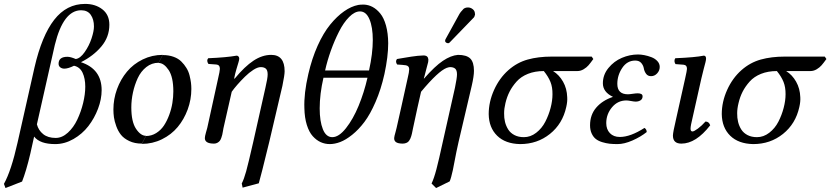

<svg xmlns="http://www.w3.org/2000/svg" viewBox="-21 -718 4208 973"><path d="M256.8 -490.2 166 -87.9Q173.8 -57.6 197.8 -38.3Q221.7 -19 261.2 -19Q293.9 -19 323 -45.7Q352.1 -72.3 370.8 -112.1Q389.6 -151.9 400.4 -196.3Q411.1 -240.7 411.1 -278.8Q411.1 -320.3 397.5 -349.4Q383.8 -378.4 354 -384.8Q324.2 -370.1 305.2 -370.1Q293 -370.1 284.4 -376.7Q275.9 -383.3 275.9 -395Q275.9 -430.2 320.8 -430.2Q336.4 -430.2 362.8 -418.9Q385.7 -421.9 408.2 -454.1Q430.7 -486.3 442.9 -523.2Q455.1 -560.1 455.1 -584Q455.1 -619.6 439 -642.8Q422.9 -666 390.1 -666Q299.8 -666 256.8 -490.2ZM67.9 4.9 153.8 -376Q190.9 -537.1 253.7 -617.7Q316.4 -698.2 410.2 -698.2Q462.4 -698.2 497.8 -670.7Q533.2 -643.1 533.2 -592.8Q533.2 -530.8 492.9 -482.7Q452.6 -434.6 389.2 -402.8Q494.1 -368.2 494.1 -261.2Q494.1 -215.3 475.8 -167Q457.5 -118.7 426.8 -78.9Q396 -39.1 351.3 -13.4Q306.6 12.2 258.8 12.2Q181.2 12.2 151.9 -25.9L132.8 60.1Q111.3 150.9 90.8 202.1L6.8 234.9L-1 213.9Q36.1 147 67.9 4.9Z M782.7 -398.9 803.7 -439Q834 -439 858.4 -430.2Q882.8 -421.4 897.9 -406.2Q913.1 -391.1 923.8 -373.5Q934.6 -356 939.7 -335.4Q944.8 -314.9 946.8 -298.8Q948.7 -282.7 948.7 -267.1Q948.7 -213.9 930.2 -163.3Q911.6 -112.8 879.4 -74.2Q847.2 -35.6 799.6 -12.2Q752 11.2 697.8 11.2L718.8 -28.8Q746.6 -28.8 770.3 -43.5Q793.9 -58.1 809.6 -81.5Q825.2 -105 836.4 -135.3Q847.7 -165.5 852.5 -195.8Q857.4 -226.1 857.4 -254.9Q857.4 -327.6 833.5 -363.3Q809.6 -398.9 782.7 -398.9ZM718.8 -29.8 697.8 9.8Q661.6 9.8 634.3 -3.2Q606.9 -16.1 592 -34.9Q577.1 -53.7 568.1 -78.9Q559.1 -104 556.4 -123.5Q553.7 -143.1 553.7 -163.1Q553.7 -216.3 572 -266.4Q590.3 -316.4 622.6 -355Q654.8 -393.6 702.1 -416.7Q749.5 -439.9 803.7 -439.9L782.7 -399.9Q748 -399.9 720.5 -378.2Q692.9 -356.4 677 -322Q661.1 -287.6 652.8 -249.3Q644.5 -210.9 644.5 -173.8Q644.5 -101.1 668.2 -65.4Q691.9 -29.8 718.8 -29.8Z M1165.5 -319.8H1164.6H1168.5Q1219.2 -381.3 1263.7 -410.6Q1308.1 -439.9 1353.5 -439.9Q1421.4 -439.9 1421.4 -356.9Q1421.4 -337.9 1410.2 -283.2L1343.3 2Q1300.8 176.3 1290.5 210.9L1208.5 232.9L1204.1 211.9Q1215.3 190.4 1226.3 150.9Q1237.3 111.3 1262.2 2L1324.2 -273.9Q1335.4 -321.8 1335.4 -340.8Q1335.4 -361.8 1326.4 -369.9Q1317.4 -377.9 1300.3 -377.9Q1284.7 -377.9 1262.9 -364Q1241.2 -350.1 1220.2 -329.3Q1199.2 -308.6 1181.9 -288.8Q1164.6 -269 1153.3 -252.9L1111.3 -67.9Q1110.8 -64.5 1108.6 -52.5Q1106.4 -40.5 1105.2 -34.7Q1104 -28.8 1100.3 -18.8Q1096.7 -8.8 1092.3 -3.7Q1087.9 1.5 1080.6 5.6Q1073.2 9.8 1063.5 9.8Q1017.1 9.8 1017.1 -18.1Q1017.1 -26.9 1022.7 -46.4Q1028.3 -65.9 1029.3 -69.8L1083.5 -316.9Q1093.3 -358.4 1093.3 -369.1Q1093.3 -389.6 1075.2 -391.1L1035.2 -394Q1023.9 -411.1 1034.2 -422.9Q1127 -426.8 1178.2 -436Q1183.6 -436 1187.5 -431.9Q1191.4 -427.7 1191.4 -420.9Q1191.4 -414.6 1187.7 -402.6Q1184.1 -390.6 1177.2 -367.7Q1170.4 -344.7 1165.5 -319.8Z M1841.3 -324.2H1618.2Q1599.1 -241.2 1599.1 -168.9Q1599.1 -103.5 1615.2 -63.2Q1631.3 -22.9 1663.1 -22.9Q1696.3 -22.9 1732.4 -68.6Q1768.6 -114.3 1796.4 -181.9Q1824.2 -249.5 1841.3 -324.2ZM1803.2 -660.2Q1776.4 -660.2 1748.3 -631.8Q1720.2 -603.5 1697.3 -558.3Q1674.3 -513.2 1656 -462.2Q1637.7 -411.1 1626.5 -360.8H1849.1Q1868.2 -446.8 1868.2 -515.1Q1868.2 -580.6 1851.3 -620.4Q1834.5 -660.2 1803.2 -660.2ZM1541.5 -342.8Q1559.6 -421.4 1588.6 -486.1Q1617.7 -550.8 1652.1 -593Q1686.5 -635.3 1722.7 -660.6Q1758.8 -686 1794.4 -692.9Q1803.2 -694.8 1823.2 -694.8Q1846.2 -693.8 1866.9 -682.9Q1887.7 -671.9 1906 -649.7Q1924.3 -627.4 1935.1 -588.6Q1945.8 -549.8 1946.3 -499Q1946.3 -431.2 1927.2 -342.8Q1909.7 -264.6 1882.3 -201.7Q1855 -138.7 1825.7 -99.9Q1796.4 -61 1763.7 -34.9Q1731 -8.8 1703.1 1.7Q1675.3 12.2 1650.4 12.2Q1626 12.2 1604.2 2.4Q1582.5 -7.3 1564 -27.8Q1545.4 -48.3 1533.9 -85Q1522.5 -121.6 1521.5 -169.9Q1518.6 -244.1 1541.5 -342.8Z M1991.7 -391.1Q1981 -405.8 1990.7 -418.9Q2000.5 -420.4 2024.7 -424.6Q2048.8 -428.7 2063.2 -430.9Q2077.6 -433.1 2095.7 -435.1Q2113.8 -437 2125 -437H2128.9Q2148.4 -435.5 2149.9 -416Q2149.9 -408.7 2148.9 -403.8Q2147.5 -395.5 2140.1 -370.4Q2132.8 -345.2 2129.9 -331.1Q2128.9 -328.6 2127.9 -325Q2127 -321.3 2127 -320.8L2127.9 -319.8Q2183.1 -382.8 2223.6 -409.9Q2264.2 -437 2299.8 -439.9Q2343.3 -439.9 2362.1 -421.4Q2380.9 -402.8 2380.9 -358.9Q2380.9 -332.5 2369.6 -283.2L2302.7 2Q2296.9 26.9 2291.7 52.7Q2286.6 78.6 2281.5 105Q2276.4 131.3 2273.9 144Q2265.1 184.6 2257.8 201.2L2189 234.9L2166 211.9Q2178.2 187 2190.7 139.6Q2203.1 92.3 2222.7 2L2284.7 -273.9Q2294.9 -323.7 2294.9 -340.8Q2294.9 -361.8 2285.9 -369.9Q2276.9 -377.9 2259.8 -377.9Q2254.4 -377.9 2242.7 -374Q2199.7 -357.4 2112.8 -252.9Q2096.2 -182.1 2071.8 -66.9Q2071.3 -64 2069.1 -53.5Q2066.9 -43 2066.2 -39.6Q2065.4 -36.1 2063 -27.8Q2060.5 -19.5 2058.6 -15.9Q2056.6 -12.2 2053.5 -6.8Q2050.3 -1.5 2046.1 1.7Q2042 4.9 2036.6 6.8Q2029.3 9.8 2018.6 9.8Q1995.1 9.3 1985.4 2Q1975.6 -5.4 1976.6 -19Q1976.6 -22.5 1978.5 -30.3Q1980.5 -38.1 1983.9 -50.5Q1987.3 -63 1988.8 -69.8Q1994.1 -93.3 2012.9 -177Q2031.7 -260.7 2041 -304.2Q2043 -310.1 2044.9 -321.8Q2052.7 -353.5 2052.7 -367.2Q2052.7 -384.3 2035.6 -387.2Q2022 -389.2 1991.7 -391.1ZM2322.8 -667Q2331.5 -680.2 2350.6 -680.2Q2363.8 -680.2 2374.5 -671.6Q2385.3 -663.1 2385.7 -649.9Q2387.2 -645 2385.7 -642.1Q2383.8 -631.8 2377.9 -627L2261.7 -506.8Q2255.9 -499 2250 -499Q2244.6 -499 2239.7 -502.2Q2234.9 -505.4 2234.9 -509.8V-513.2Q2234.9 -513.7 2235.4 -515.1Q2235.8 -516.6 2235.8 -517.1Q2237.3 -521.5 2238.8 -522.9L2307.6 -647.9Q2313 -657.2 2322.8 -667Z M2633.8 -22.9Q2667.5 -22.9 2696.3 -45.2Q2725.1 -67.4 2742.4 -101.1Q2759.8 -134.8 2769.3 -171.4Q2778.8 -208 2778.8 -240.2Q2779.3 -275.9 2768.6 -302.7Q2757.8 -329.6 2734.9 -357.9Q2689.9 -357.9 2654.5 -343.8Q2619.1 -329.6 2596.9 -304.7Q2574.7 -279.8 2561.3 -253.4Q2547.9 -227.1 2540.5 -195.8Q2533.7 -168 2533.7 -144Q2533.2 -120.6 2538.3 -99.9Q2543.5 -79.1 2554.7 -61.5Q2565.9 -43.9 2586.2 -33.4Q2606.4 -22.9 2633.8 -22.9ZM2904.8 -357.9H2781.7Q2812.5 -338.9 2832.3 -304.2Q2852.1 -269.5 2853.5 -225.1Q2855 -203.1 2848.6 -175.8Q2830.1 -90.8 2765.9 -39.3Q2701.7 12.2 2614.7 12.2Q2540 10.7 2498.3 -30.3Q2456.5 -71.3 2455.6 -140.1Q2455.6 -201.7 2482.7 -262Q2509.8 -322.3 2555.7 -362.8Q2599.6 -401.4 2653.3 -416.3Q2707 -431.2 2774.9 -431.2H2977.5L2985.8 -418.9Q2970.7 -397.9 2961.2 -387Q2951.7 -376 2936.5 -366.9Q2921.4 -357.9 2904.8 -357.9Z M3051.3 -94.2Q3051.3 -62.5 3069.8 -43.2Q3088.4 -23.9 3120.1 -23.9Q3173.8 -23.9 3245.1 -69.8Q3256.3 -62.5 3256.3 -48.8Q3225.6 -24.4 3184.1 -6.1Q3142.6 12.2 3108.4 12.2Q3085.9 12.2 3068.1 10.3Q3050.3 8.3 3031 2.4Q3011.7 -3.4 2998.8 -13.4Q2985.8 -23.4 2977.5 -41.3Q2969.2 -59.1 2969.2 -83Q2969.2 -136.2 3000.5 -172.6Q3031.7 -209 3085.4 -227.1Q3034.2 -251.5 3034.2 -295.9Q3034.2 -338.9 3062.3 -373.3Q3090.3 -407.7 3130.4 -424.8Q3170.4 -441.9 3212.4 -441.9Q3227.1 -441.9 3244.6 -438.5Q3262.2 -435.1 3280.3 -428.2Q3298.3 -421.4 3310.3 -408.4Q3322.3 -395.5 3322.3 -378.9Q3322.3 -360.4 3309.3 -346.2Q3296.4 -332 3278.3 -332Q3261.7 -332 3252.9 -344.5Q3244.1 -356.9 3241.7 -371.6Q3239.3 -386.2 3228.8 -398.7Q3218.3 -411.1 3198.2 -411.1Q3157.2 -411.1 3132.3 -373.8Q3107.4 -336.4 3107.4 -293Q3107.4 -240.2 3161.1 -240.2Q3168.9 -240.2 3185.5 -242.7Q3202.1 -245.1 3210.4 -245.1Q3235.4 -245.1 3235.4 -230Q3235.4 -216.3 3225.1 -209.7Q3214.8 -203.1 3200.2 -203.1Q3192.4 -203.1 3176.8 -206.1Q3161.1 -209 3153.3 -209Q3109.4 -209 3080.3 -174.1Q3051.3 -139.2 3051.3 -94.2Z M3533.2 -319.8 3489.3 -124Q3478.5 -80.1 3478.5 -65.9Q3478.5 -51.8 3488.3 -51.8Q3496.1 -51.8 3515.9 -66.4Q3535.6 -81.1 3554.2 -102.1Q3571.8 -102.1 3578.1 -83Q3505.9 9.8 3432.1 9.8Q3389.2 9.8 3389.2 -30.8Q3389.2 -46.9 3405.3 -115.2L3451.2 -320.8Q3460.4 -361.8 3460.4 -369.1Q3460.4 -388.7 3442.4 -390.1L3402.3 -393.1Q3397.5 -399.9 3397 -408.2Q3396.5 -416.5 3401.4 -422.9Q3503.4 -427.2 3545.4 -436Q3557.1 -436 3557.1 -420.9Q3557.1 -414.6 3554.2 -402.8Q3551.3 -391.1 3544.9 -367.4Q3538.6 -343.8 3533.2 -319.8Z M3814.9 -22.9Q3848.6 -22.9 3877.4 -45.2Q3906.2 -67.4 3923.6 -101.1Q3940.9 -134.8 3950.4 -171.4Q3960 -208 3960 -240.2Q3960.4 -275.9 3949.7 -302.7Q3939 -329.6 3916 -357.9Q3871.1 -357.9 3835.7 -343.8Q3800.3 -329.6 3778.1 -304.7Q3755.9 -279.8 3742.4 -253.4Q3729 -227.1 3721.7 -195.8Q3714.8 -168 3714.8 -144Q3714.4 -120.6 3719.5 -99.9Q3724.6 -79.1 3735.8 -61.5Q3747.1 -43.9 3767.3 -33.4Q3787.6 -22.9 3814.9 -22.9ZM4085.9 -357.9H3962.9Q3993.7 -338.9 4013.4 -304.2Q4033.2 -269.5 4034.7 -225.1Q4036.1 -203.1 4029.8 -175.8Q4011.2 -90.8 3947 -39.3Q3882.8 12.2 3795.9 12.2Q3721.2 10.7 3679.4 -30.3Q3637.7 -71.3 3636.7 -140.1Q3636.7 -201.7 3663.8 -262Q3690.9 -322.3 3736.8 -362.8Q3780.8 -401.4 3834.5 -416.3Q3888.2 -431.2 3956.1 -431.2H4158.7L4167 -418.9Q4151.9 -397.9 4142.3 -387Q4132.8 -376 4117.7 -366.9Q4102.5 -357.9 4085.9 -357.9Z"/></svg>

Font: Common Serif News
Style: Italic
Weight: 450
Italic angle: -12°
Designer: Philipp H. Poll, Khaled Hosny
Foundry: Stefan Peev, Context Ltd.
Version: Version 1.026